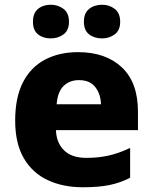

<svg xmlns="http://www.w3.org/2000/svg" viewBox="-20 -780 645 810"><path d="M309 -560Q426 -560 494 -496Q562 -432 562 -309V-231H216Q218 -177 250.5 -145.5Q283 -114 344 -114Q396 -114 439.5 -124Q483 -134 529 -156V-30Q488 -9 442.5 0.5Q397 10 329 10Q246 10 181.5 -20Q117 -50 80.5 -112.5Q44 -175 44 -271Q44 -369 77 -433Q110 -497 170 -528.5Q230 -560 309 -560ZM313 -442Q274 -442 248.5 -417.5Q223 -393 219 -340H406Q405 -383 382 -412.5Q359 -442 313 -442ZM119 -688Q119 -725 140.5 -742.5Q162 -760 194 -760Q225 -760 248 -742.5Q271 -725 271 -688Q271 -652 248 -635Q225 -618 194 -618Q162 -618 140.5 -635Q119 -652 119 -688ZM334 -688Q334 -725 356 -742.5Q378 -760 411 -760Q441 -760 464 -742.5Q487 -725 487 -688Q487 -652 464 -635Q441 -618 411 -618Q378 -618 356 -635Q334 -652 334 -688Z"/></svg>

Font: Noto Kufi Arabic ExtraBold
Style: Regular
Weight: 800
Designer: Monotype Design Team, David Williams, Khaled Hosny
Foundry: Google LLC
Version: Version 2.109; ttfautohint (v1.8.4.7-5d5b)